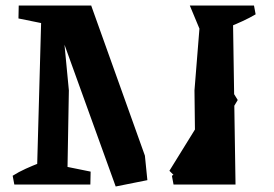

<svg xmlns="http://www.w3.org/2000/svg" viewBox="-20 -670 995 697"><path d="M400 7 179 -605 311 -650 506 -105 515 -16ZM32 0 26 -32Q48 -46 73.5 -57.5Q99 -69 125 -79L126 0ZM168 0 171 -75 309 -47 308 0ZM113 0 131 -650H312L209 -561L230 -342L224 0ZM610 0 604 -32Q626 -46 651 -57.5Q676 -69 703 -79L704 0ZM185 -575 47 -603 48 -650H188ZM637 -8 595 -50 780 -349 822 -307ZM665 -8 639 -62 817 -349 843 -307ZM690 0 686 -342 704 -566 669 -650H825L835 0ZM809 -571 808 -650H902L908 -618Q886 -605 861 -593.5Q836 -582 809 -571Z"/></svg>

Font: Eczar SemiBold
Style: Regular
Weight: 600
Designer: Vaibhav Singh
Foundry: Rosetta Type Foundry
Version: Version 2.000